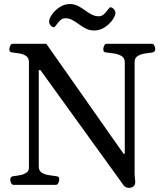

<svg xmlns="http://www.w3.org/2000/svg" viewBox="-20 -908 807 943"><path d="M46.9 0Q38.6 0 34.4 -9.8Q30.3 -19.5 30.3 -24.9Q30.3 -41 46.4 -43Q62 -44.4 79.6 -47.9Q97.2 -51.3 109.6 -59.8Q122.1 -68.4 122.1 -84V-602.5Q122.1 -623.5 108.6 -632.8Q95.2 -642.1 76.9 -645.3Q58.6 -648.4 43.5 -649.9Q33.2 -650.9 29.5 -654.1Q25.9 -657.2 25.9 -668Q25.9 -673.3 30 -683.1Q34.2 -692.9 42.5 -692.9H207.5L586.9 -152.8H592.8V-602.5Q592.8 -623.5 576.9 -632.8Q561 -642.1 540.5 -645.3Q520 -648.4 504.9 -649.9Q494.6 -650.9 491 -654.1Q487.3 -657.2 487.3 -668Q487.3 -673.3 491.5 -683.1Q495.6 -692.9 503.9 -692.9H726.1Q734.4 -692.9 738.5 -683.1Q742.7 -673.3 742.7 -668Q742.7 -651.9 726.6 -649.9Q711.9 -648.4 691.7 -645.3Q671.4 -642.1 656.2 -632.8Q641.1 -623.5 641.1 -602.5V-55.2Q641.1 -45.9 642.1 -39.8Q643.1 -33.7 644 -19.5Q645.5 1 635.3 7.8Q625 14.6 614.7 14.6Q597.2 14.6 588.4 3.9L178.7 -563.5H170.4V-90.3Q170.4 -69.3 185.1 -60.1Q199.7 -50.8 219.2 -47.9Q238.8 -44.9 253.4 -43Q263.7 -42 267.3 -39.1Q271 -36.1 271 -24.9Q271 -19.5 266.8 -9.8Q262.7 0 254.4 0ZM442.4 -758.3Q420.4 -758.3 402.6 -767.3Q384.8 -776.4 368.4 -788.3Q352.1 -800.3 335.9 -809.3Q319.8 -818.4 301.3 -818.4Q286.1 -818.4 275.1 -807.4Q264.2 -796.4 256.6 -785.4Q249 -774.4 243.7 -774.4Q235.8 -774.4 228.5 -783.2Q221.2 -792 221.2 -802.7Q221.2 -815.9 234.9 -836.2Q248.5 -856.4 272 -872.3Q295.4 -888.2 324.2 -888.2Q344.7 -888.2 362.3 -879.2Q379.9 -870.1 396.2 -858.2Q412.6 -846.2 429.4 -837.2Q446.3 -828.1 465.3 -828.1Q480.5 -828.1 491.5 -839.1Q502.4 -850.1 510.3 -861.1Q518.1 -872.1 522.9 -872.1Q530.8 -872.1 538.8 -863.3Q546.9 -854.5 546.9 -843.8Q546.9 -831.1 532.7 -810.5Q518.6 -790 494.9 -774.2Q471.2 -758.3 442.4 -758.3Z"/></svg>

Font: Gelasio
Style: Regular
Weight: 400
Designer: Eben Sorkin
Foundry: Eben Sorkin
Version: Version 1.008